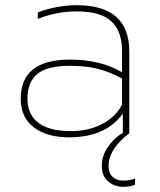

<svg xmlns="http://www.w3.org/2000/svg" viewBox="-20 -515 616 741"><path d="M501 174V198Q483 206 455 206Q421 206 397 185Q373 164 373 125Q373 88 394.5 55Q416 22 450 0H454V-77Q389 15 246 15Q161 15 110.5 -23.5Q60 -62 60 -134Q60 -285 250 -285Q368 -285 451 -236V-317Q451 -395 409.5 -433Q368 -471 276 -471Q198 -471 126 -442V-467Q155 -479 196 -487Q237 -495 276 -495Q479 -495 479 -316V0H478Q399 61 399 125Q399 153 414.5 167.5Q430 182 455 182Q482 182 501 174ZM451 -212Q403 -238 357 -249.5Q311 -261 250 -261Q162 -261 124 -229.5Q86 -198 86 -134Q86 -74 127.5 -41.5Q169 -9 254 -9Q321 -9 373.5 -36Q426 -63 451 -111Z"/></svg>

Font: Prompt Thin
Style: Regular
Weight: 250
Designer: Katatrad Team
Foundry: CadsonDemak
Version: Version 1.001